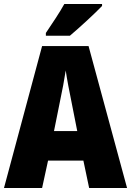

<svg xmlns="http://www.w3.org/2000/svg" viewBox="-20 -947 660 967"><path d="M494 -917V-927H304C280 -883 243 -829 211 -781V-767H332C383 -810 461 -882 494 -917ZM429 0H620L426 -715H192L0 0H192L222 -138H400ZM340 -434 369 -287H252L282 -436C293 -487 305 -551 311 -592C317 -549 330 -483 340 -434Z"/></svg>

Font: Noto Sans Sinhala UI Condensed Black
Style: Regular
Weight: 900
Width: 3
Designer: Jelle Bosma - Monotype Design Team
Foundry: Monotype Imaging Inc.
Version: Version 2.006